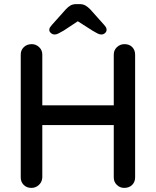

<svg xmlns="http://www.w3.org/2000/svg" viewBox="-20 -915 759 935"><path d="M135 -700Q155 -700 170.5 -685.5Q186 -671 186 -649V-51Q185 -29 169.5 -14.5Q154 0 133 0Q110 0 95.5 -14.5Q81 -29 81 -51V-649Q81 -671 96 -685.5Q111 -700 135 -700ZM586 -700Q610 -700 624 -685.5Q638 -671 638 -649V-51Q638 -29 623.5 -14.5Q609 0 585 0Q564 0 549 -14.5Q534 -29 534 -51V-649Q534 -671 549.5 -685.5Q565 -700 586 -700ZM131 -402H587L586 -306H130ZM375 -822 290 -766Q276 -758 265.5 -752.5Q255 -747 247 -747Q236 -747 228 -754Q220 -761 220 -769Q220 -776 223 -781Q226 -786 233 -794L301 -870Q312 -882 323.5 -888.5Q335 -895 352 -895H367Q384 -895 395.5 -888.5Q407 -882 419 -870L486 -795Q494 -786 496.5 -781Q499 -776 499 -769Q499 -761 491.5 -754Q484 -747 473 -747Q464 -747 454 -752.5Q444 -758 430 -766L344 -821Z"/></svg>

Font: Quicksand SemiBold
Style: Regular
Weight: 600
Designer: Andrew Paglinawan
Foundry: Andrew Paglinawan
Version: Version 3.006